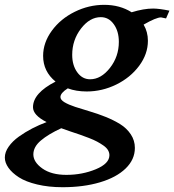

<svg xmlns="http://www.w3.org/2000/svg" viewBox="-97 -511 731 806"><path d="M-76.7 150.4Q-76.7 127.4 -60.5 104.5Q-44.4 81.5 -17.8 62.5Q8.8 43.5 38.1 28.3Q67.4 13.2 98.6 1.5Q41.5 -27.3 41.5 -61Q41.5 -120.1 136.2 -168.5Q84 -210.9 84 -276.4Q84 -332 120.6 -382.1Q157.2 -432.1 216.6 -461.4Q275.9 -490.7 340.3 -490.7Q406.2 -490.7 455.6 -459.5Q506.3 -475.1 545.9 -475.1Q570.3 -475.1 614.3 -466.3L600.1 -433.6L579.1 -438Q558.6 -438 505.9 -407.7Q523.9 -377 523.9 -339.8Q523.9 -284.2 487.1 -234.6Q450.2 -185.1 390.9 -156Q331.5 -127 267.1 -127Q222.7 -127 187.5 -140.1Q156.7 -120.6 156.7 -103.5Q156.7 -91.8 174.1 -81.5Q191.4 -71.3 218.8 -62.3Q246.1 -53.2 279.5 -43.5Q313 -33.7 346.4 -20.3Q379.9 -6.8 407.2 10Q434.6 26.9 451.9 52.7Q469.2 78.6 469.2 109.9Q469.2 158.7 430.4 196.3Q391.6 233.9 322.5 254.4Q253.4 274.9 165.5 274.9Q106.9 274.9 59.1 263.4Q11.2 252 -17.6 233.4Q-46.4 214.8 -61.5 193.4Q-76.7 171.9 -76.7 150.4ZM181.6 223.1Q248 223.1 305.2 199.5Q362.3 175.8 362.3 140.6Q362.3 129.4 356.2 119.1Q350.1 108.9 337.2 99.9Q324.2 90.8 310.5 83.5Q296.9 76.2 276.1 68.1Q255.4 60.1 239 54.4Q222.7 48.8 198.5 40.8Q174.3 32.7 160.2 27.3Q106 52.2 74.5 78.9Q43 105.5 43 137.2Q43 169.4 80.8 196.3Q118.7 223.1 181.6 223.1ZM326.2 -439Q279.8 -439 242.9 -390.9Q206.1 -342.8 206.1 -280.8Q206.1 -236.8 227.3 -207.5Q248.5 -178.2 281.2 -178.2Q327.1 -178.2 364.5 -225.8Q401.9 -273.4 401.9 -335.4Q401.9 -379.9 380.6 -409.4Q359.4 -439 326.2 -439Z"/></svg>

Font: Flanker
Style: Bold Italic
Weight: 700
Italic angle: -12°
Designer: Flanker
Version: Version 2.000